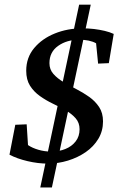

<svg xmlns="http://www.w3.org/2000/svg" viewBox="-20 -707 518 840"><path d="M189.5 8.8Q146.5 8.8 100.6 -2Q54.7 -12.7 21.5 -30.3L46.9 -161.1L96.7 -163.1L102.5 -72.3Q121.1 -59.6 147.9 -51.8Q174.8 -43.9 203.1 -43.9Q238.3 -43.9 266.1 -55.2Q293.9 -66.4 311 -88.4Q328.1 -110.4 328.1 -141.6Q328.1 -169.9 311 -189.5Q293.9 -209 267.6 -224.1Q241.2 -239.3 211.4 -253.4Q181.6 -267.6 154.8 -286.6Q127.9 -305.7 111.3 -332Q94.7 -358.4 94.7 -397.5Q94.7 -455.1 129.4 -496.6Q164.1 -538.1 219.7 -560.5Q275.4 -583 339.8 -583Q367.2 -583 391.6 -580.1Q416 -577.1 438.5 -571.8Q460.9 -566.4 477.5 -558.6L456.1 -430.7L409.2 -428.7L400.4 -517.6Q373 -533.2 326.2 -533.2Q272.5 -533.2 234.4 -506.3Q196.3 -479.5 196.3 -430.7Q196.3 -403.3 213.4 -383.8Q230.5 -364.3 256.8 -348.6Q283.2 -333 313.5 -317.4Q343.8 -301.8 370.1 -283.2Q396.5 -264.6 413.6 -238.8Q430.7 -212.9 430.7 -175.8Q430.7 -133.8 410.2 -99.6Q389.6 -65.4 355 -41.5Q320.3 -17.6 277.3 -4.4Q234.4 8.8 189.5 8.8ZM156.2 113.3 326.2 -686.5H377L207 113.3Z"/></svg>

Font: Crimson Pro Medium
Style: Italic
Weight: 500
Italic angle: -12°
Designer: Jacques Le Bailly
Foundry: Baron von Fonthausen
Version: Version 1.003